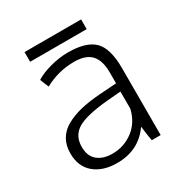

<svg xmlns="http://www.w3.org/2000/svg" viewBox="-157 -761 839 887"><g transform="rotate(-30 263.0 -317.0)"><path d="M99.1 -594.7V-646.5H400.9V-594.7ZM214.8 11.7Q139.2 11.7 93.8 -26.4Q48.3 -64.5 48.3 -135.3Q48.3 -177.2 66.4 -208.3Q84.5 -239.3 118.9 -258.5Q153.3 -277.8 197.5 -288.6Q241.7 -299.3 300.3 -303.7Q362.8 -307.6 393.1 -310.1V-369.6Q393.1 -431.2 365 -462.2Q336.9 -493.2 274.9 -493.2Q189.9 -493.2 116.2 -452.6Q114.3 -457.5 107.2 -473.9Q100.1 -490.2 97.2 -499Q127.4 -518.6 176.3 -531.7Q225.1 -544.9 272 -544.9Q368.2 -544.9 410.2 -503.7Q452.1 -462.4 452.1 -357.4V0H404.8Q402.3 -11.2 397.7 -44.4Q393.1 -77.6 393.1 -78.6Q330.1 11.7 214.8 11.7ZM216.8 -36.6Q279.3 -36.6 327.9 -73.5Q376.5 -110.4 391.6 -175.8V-267.1Q321.3 -261.2 320.8 -261.2Q201.7 -250.5 155.3 -222.2Q108.9 -193.8 108.9 -134.3Q108.9 -85.4 138.4 -61Q168 -36.6 216.8 -36.6Z"/></g></svg>

Font: Oxygen Light
Style: Regular
Weight: 300
Designer: vernon adams
Foundry: Vernon Adams
Version: Version Release 0.2.3 webfont; ttfautohint (v0.93.3-1d66) -l